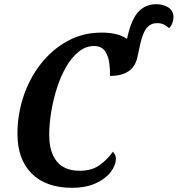

<svg xmlns="http://www.w3.org/2000/svg" viewBox="-20 -883 845 913"><path d="M322 10Q199 10 131 -57.5Q63 -125 63 -247Q63 -338 91.5 -424Q120 -510 173.5 -578.5Q227 -647 300.5 -687.5Q374 -728 463 -728Q541 -728 584 -698L587 -711Q606 -794 639.5 -828.5Q673 -863 723 -863Q756 -863 780.5 -847.5Q805 -832 805 -801Q805 -790 800 -775Q795 -760 784 -749Q773 -759 760 -766Q747 -773 726 -773Q698 -773 679 -751.5Q660 -730 648 -678L633 -610Q614 -522 503 -522Q504 -549 500 -581.5Q496 -614 480.5 -638Q465 -662 433 -664Q391 -666 356 -638.5Q321 -611 294.5 -565Q268 -519 250 -462Q232 -405 223 -347.5Q214 -290 214 -241Q214 -160 250 -115.5Q286 -71 359 -71Q418 -71 456 -99.5Q494 -128 517 -162Q521 -157 526 -148.5Q531 -140 531 -129Q531 -97 506.5 -65Q482 -33 435.5 -11.5Q389 10 322 10Z"/></svg>

Font: Noto Serif Condensed
Style: Bold Italic
Weight: 700
Width: 3
Italic angle: -12°
Designer: Monotype Design Team
Foundry: Monotype Imaging Inc.
Version: Version 2.014